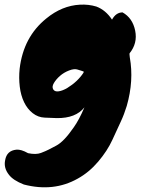

<svg xmlns="http://www.w3.org/2000/svg" viewBox="-59 -483 621 821"><path d="M420 -399Q437 -430 465 -430Q508 -406 519 -352Q530 -298 495 -255Q494 -254 496 -238Q514 -138 483 -30Q472 6 457.5 37Q443 68 421.5 115Q400 162 361 208Q322 254 273 281Q170 339 43 306Q-3 288 -21 264Q-44 235 -37 202Q-30 161 11 157Q31 155 61 172Q95 179 116 171Q137 163 149.5 156.5Q162 150 181 140Q214 123 256 62Q279 30 302 -24Q265 23 184 22Q161 21 132.5 20Q104 19 81 1Q58 -17 44 -46Q30 -75 25.5 -112.5Q21 -150 25 -189Q41 -325 139 -404Q206 -459 283 -463Q320 -465 353 -455Q393 -440 420 -399ZM298 -172Q298 -175 299 -177Q294 -179 289 -180.5Q284 -182 271 -186Q258 -190 236 -181.5Q214 -173 197.5 -158.5Q181 -144 171.5 -128Q162 -112 168.5 -101Q175 -90 192 -92.5Q209 -95 229 -107Q273 -134 298 -172Z"/></svg>

Font: Knewave
Style: Regular
Weight: 400
Designer: Tyler Finck
Foundry: Tyler Finck
Version: Version 1.001